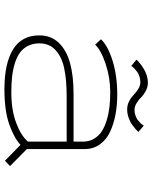

<svg xmlns="http://www.w3.org/2000/svg" viewBox="72 -766 705 890"><g transform="rotate(90 425.0 -321.5)"><path d="M488 -558Q471 -558 456 -564.2Q441 -570.5 430.2 -579.5Q419.5 -588.5 409.2 -597.5Q399 -606.5 386.8 -612.8Q374.5 -619 361 -619Q347.5 -619 334.5 -614.8Q321.5 -610.5 313.2 -604.2Q305 -598 298.5 -591.8Q292 -585.5 289 -581L286 -577L257 -601Q258 -602.5 263.2 -607.8Q268.5 -613 279 -621Q289.5 -629 301.8 -636.2Q314 -643.5 330.5 -648.8Q347 -654 363 -654Q384 -654 402.2 -644.2Q420.5 -634.5 431.5 -623Q442.5 -611.5 458.2 -601.8Q474 -592 490 -592Q503.5 -592 516.2 -596.5Q529 -601 537 -607.2Q545 -613.5 551.2 -619.8Q557.5 -626 560 -630.5L563 -635L592 -610Q589 -606 581.5 -599.2Q574 -592.5 560.2 -582.2Q546.5 -572 527 -565Q507.5 -558 488 -558ZM419.5 -512Q468.5 -512 512 -503.8Q555.5 -495.5 592 -478.5Q628.5 -461.5 650 -431.2Q671.5 -401 671.5 -361V-93L750.5 -15L725.5 8.5L652 -63.5Q621.5 -34.5 558 -11.8Q494.5 11 393.5 11Q274.5 11 209.5 -29Q144.5 -69 144.5 -151Q144.5 -205 179 -241Q213.5 -277 273 -293.2Q332.5 -309.5 415.5 -309.5H637V-353Q637 -381.5 623.8 -404Q610.5 -426.5 588.8 -440.5Q567 -454.5 536.8 -463.5Q506.5 -472.5 475.2 -476Q444 -479.5 408.5 -479.5Q340.5 -479.5 276.8 -458.2Q213 -437 187.5 -409.5L162.5 -436.5Q192.5 -468.5 261.8 -490.2Q331 -512 419.5 -512ZM408 -21Q490.5 -21 550.2 -43.5Q610 -66 637 -98V-277.5H428.5Q350.5 -277.5 297.5 -266.2Q244.5 -255 213 -226.2Q181.5 -197.5 181.5 -151Q181.5 -121 193.2 -98Q205 -75 225.2 -60.5Q245.5 -46 275 -37Q304.5 -28 336.8 -24.5Q369 -21 408 -21Z"/></g></svg>

Font: League Mono Wide Thin
Style: Regular
Weight: 100
Width: 8
Designer: Tyler Finck
Foundry: The League of Moveable Type / Tyler Finck
Version: Version 2.210